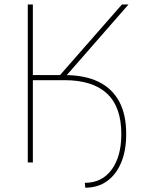

<svg xmlns="http://www.w3.org/2000/svg" viewBox="-20 -748 685 884"><path d="M160.6 -378.9V-402.3H276.9Q370.6 -402.3 433.8 -371.3Q497.1 -340.3 529.3 -279.8Q561.5 -219.2 561 -129.9Q561 -54.7 537.8 0.7Q514.6 56.2 472.4 86.2Q430.2 116.2 372.6 116.2L370.6 93.8Q449.2 93.8 493.9 33.2Q538.6 -27.3 538.6 -130.9Q538.6 -255.9 472.4 -317.4Q406.2 -378.9 276.9 -378.9ZM107.9 0V-727.5H131.3V-402.3H256.3L541.5 -727.5H571.8L267.1 -378.9H131.3V0Z"/></svg>

Font: Inter 17pt Thin
Style: Regular
Weight: 250
Version: Version 4.001;git-66647c0bb